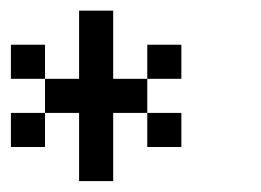

<svg xmlns="http://www.w3.org/2000/svg" viewBox="-20 -582 478 352"><path d="M187.5 -437.5V-562.5H125V-437.5H62.5V-375H125V-250H187.5V-375H250V-437.5ZM0 -437.5H62.5V-500H0ZM250 -500V-437.5H312.5V-500ZM62.5 -312.5V-375H0V-312.5ZM312.5 -375H250V-312.5H312.5Z"/></svg>

Font: Chicago Kare
Style: Regular
Weight: 400
Designer: Duane King
Version: Version 1.001;hotconv 1.0.109;makeotfexe 2.5.65596